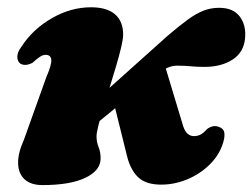

<svg xmlns="http://www.w3.org/2000/svg" viewBox="-20 -508 711 541"><path d="M304 -205 443.5 -327 496 -153Q500.5 -139 507.5 -132.2Q514.5 -125.5 524 -124.5Q535.5 -124 544.5 -128.5Q553.5 -133 563.5 -144.5Q581 -157 596.5 -150.5Q606.5 -147 610.2 -140Q614 -133 611.5 -117Q603 -77.5 574.2 -47.8Q545.5 -18 506 -2Q466.5 14 425.5 12Q387 10 367 -10.8Q347 -31.5 338 -68ZM327 -410.5Q327 -398 321.5 -375Q316 -352 307.5 -323Q299 -294 289.5 -263.5Q280 -233 271.5 -204.8Q263 -176.5 257.5 -155.2Q252 -134 252 -124Q252 -107.5 257.8 -93.5Q263.5 -79.5 263.5 -61.5Q263.5 -27.5 220.5 -7Q177.5 13.5 100 13.5Q66.5 13.5 49 -3Q31.5 -19.5 31 -48.2Q30.5 -77 47.5 -114.5L110.5 -290.5Q126 -326 124.5 -339.8Q123 -353.5 108.5 -353.5Q101 -353.5 92.8 -348.2Q84.5 -343 71.5 -331Q60.5 -325.5 52.5 -325.2Q44.5 -325 38.5 -328Q29 -334 28.8 -347.5Q28.5 -361 40.5 -376.5Q72 -425.5 125.8 -456.5Q179.5 -487.5 236.5 -487.5Q281 -487.5 304 -467.8Q327 -448 327 -410.5ZM218.5 -132.5 196 -177.5 451.5 -406.5Q485.5 -435.5 509.2 -452.8Q533 -470 553.5 -478Q574 -486 597.5 -486Q637 -486 655.5 -461.5Q674 -437 670.5 -400Q667 -360.5 635.2 -340Q603.5 -319.5 556 -319.5Q535.5 -319.5 518 -321.2Q500.5 -323 478.5 -323Q460 -323 441 -311.5Q422 -300 398.5 -280Z"/></svg>

Font: Fraunces
Style: Italic
Weight: 900
Italic angle: -16°
Version: Version 1.000;[0bf87f6ff]